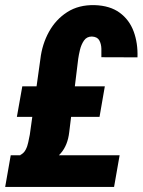

<svg xmlns="http://www.w3.org/2000/svg" viewBox="-20 -741 565 761"><path d="M432.1 0H0.5L22.5 -125.5H454.1ZM374.5 -277.8H46.9L68.4 -398.9H395.5ZM290 -507.8 254.4 -217.3Q248.5 -165 220.5 -133.1Q192.4 -101.1 146.5 -79.6L60.1 -126.5Q74.2 -133.3 81.5 -147.2Q88.9 -161.1 92 -177.2Q95.2 -193.4 98.1 -207L140.1 -507.3Q147 -565.9 174.1 -615Q201.2 -664.1 246.6 -693.1Q292 -722.2 355 -720.7Q416 -718.8 454.3 -690.7Q492.7 -662.6 509.8 -616.2Q526.9 -569.8 524.9 -513.7L381.8 -514.2Q382.3 -528.8 381.8 -547.9Q381.3 -566.9 373.5 -581.1Q365.7 -595.2 344.2 -596.2Q323.7 -596.2 312.7 -580.1Q301.8 -564 296.9 -543.2Q292 -522.5 290 -507.8Z"/></svg>

Font: Roboto Condensed ExtraBold
Style: Italic
Weight: 800
Italic angle: -12°
Designer: Christian Robertson
Foundry: Google
Version: Version 3.008; 2023